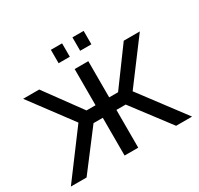

<svg xmlns="http://www.w3.org/2000/svg" viewBox="-186 -1139 1412 1365"><g transform="rotate(-30 520.0 -456.5)"><path d="M386 -803H478V-913H386ZM563 -803H655V-913H563ZM23 0H152L388 -310H464V0H576V-310H652L887 0H1018L742 -367L999 -710H867L649 -413H576V-710H464V-413H390L173 -710H41L297 -367Z"/></g></svg>

Font: FIGSv2-sans-serif SemiBold
Style: Regular
Weight: 600
Designer: Matt McInerney, Pablo Impallari, Rodrigo Fuenzalida,Mirko Velimirovic
Foundry: Matt McInerney, Pablo Impallari, Rodrigo Fuenzalida
Version: Version 4.021;hotconv 1.0.109;makeotfexe 2.5.65596